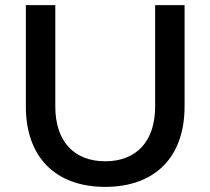

<svg xmlns="http://www.w3.org/2000/svg" viewBox="-20 -720 822 750"><path d="M701 -304V-700H586V-304C586 -169 514 -90 391 -90C268 -90 196 -169 196 -304V-700H81V-304C81 -107 196 10 391 10C586 10 701 -107 701 -304Z"/></svg>

Font: Goli Medium
Style: Regular
Weight: 500
Designer: jaikishan Patel
Foundry: MagicType
Version: Version 1.000;Glyphs 3.2 (3242)